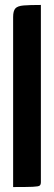

<svg xmlns="http://www.w3.org/2000/svg" viewBox="-20 -755 218 775"><path d="M33 0V-686Q33 -711 42 -721Q51 -731 75.5 -733Q100 -735 145 -735V-20Q145 -10 140.3 -6Q135.7 -2 112.3 -1Q89 0 33 0Z"/></svg>

Font: Yanone Kaffeesatz ExtraLight
Style: Regular
Weight: 200
Designer: Yanone (Cyrillic: Daniel Pouzeot, Huerta Tipografica, and Cyreal)
Foundry: Yanone
Version: Version 2.003